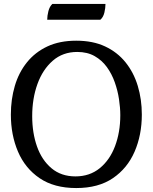

<svg xmlns="http://www.w3.org/2000/svg" viewBox="-20 -938 773 972"><path d="M366 14Q254 14 180.5 -36Q107 -86 71 -170.5Q35 -255 35 -358Q35 -435 55 -503Q75 -571 116.5 -622.5Q158 -674 220 -703Q282 -732 366 -732Q450 -732 512 -703Q574 -674 615.5 -622.5Q657 -571 677.5 -503Q698 -435 698 -358Q698 -255 661.5 -170.5Q625 -86 551.5 -36Q478 14 366 14ZM362 -45Q434 -45 485 -86.5Q536 -128 562.5 -198.5Q589 -269 589 -355Q589 -392 582.5 -435.5Q576 -479 561 -521.5Q546 -564 521 -598.5Q496 -633 459 -654Q422 -675 371 -675Q298 -675 247 -630.5Q196 -586 169.5 -512.5Q143 -439 143 -350Q143 -265 167.5 -196Q192 -127 241 -86Q290 -45 362 -45ZM219 -838Q219 -858 225 -881.5Q231 -905 245 -918H514Q514 -898 508.5 -874.5Q503 -851 488 -838Z"/></svg>

Font: Gabriela
Style: Regular
Weight: 400
Designer: Eduardo Rodriguez Tunni
Foundry: Eduardo Rodriguez Tunni
Version: Version 2.001;gftools[0.9.26]